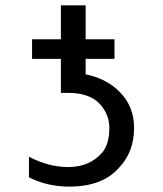

<svg xmlns="http://www.w3.org/2000/svg" viewBox="-20 -692 618 728"><path d="M394.5 -207Q394.5 -257.8 359.4 -296.9Q320.3 -339.8 238.3 -339.8H210.9V-468.8H101.6V-543H210.9V-671.9H304.7V-543H414.1V-468.8H304.7V-410.2Q382.8 -394.5 433.6 -343.8Q488.3 -289.1 488.3 -207Q488.3 -117.2 433.6 -58.6Q371.1 15.6 242.2 15.6Q160.2 15.6 89.8 -19.5V-97.7Q164.1 -58.6 238.3 -58.6Q320.3 -58.6 367.2 -113.3Q394.5 -144.5 394.5 -207Z"/></svg>

Font: 和音 by 宁静之雨，公众号njzyshare
Style: Regular
Weight: 400
Designer: Steve Matteson
Foundry: Ascender Corporation
Version: Version 6.00;June 8, 2018;FontCreator 11.0.0.2388 32-bit